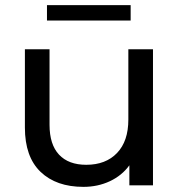

<svg xmlns="http://www.w3.org/2000/svg" viewBox="-20 -722 710 748"><path d="M576 -530V0H484V-78Q455 -38 408 -16Q361 6 305 6Q199 6 138 -52.5Q77 -111 77 -225V-530H173V-236Q173 -159 210 -119.5Q247 -80 316 -80Q392 -80 436 -126Q480 -172 480 -256V-530ZM163 -702H489V-642H163Z"/></svg>

Font: Montserrat Alternates Medium
Style: Regular
Weight: 500
Designer: Julieta Ulanovsky
Foundry: Julieta Ulanovsky
Version: Version 7.200